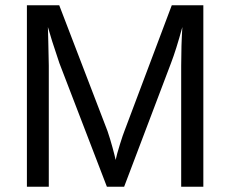

<svg xmlns="http://www.w3.org/2000/svg" viewBox="-20 -708 873 728"><path d="M667 0V-459Q667 -535.2 671.4 -605.5Q647.5 -518.1 628.4 -468.8L450.7 0H385.3L205.1 -468.8L177.7 -551.8L161.6 -605.5L163.1 -551.3L165 -459V0H82V-688H204.6L387.7 -210.9Q397.5 -182.1 406.5 -149.2Q415.5 -116.2 418.5 -101.6Q422.4 -121.1 434.8 -160.9Q447.3 -200.7 451.7 -210.9L631.3 -688H751V0Z"/></svg>

Font: Liberation Sans
Style: Regular
Weight: 400
Designer: Steve Matteson
Foundry: Ascender Corporation
Version: Version 2.00.1